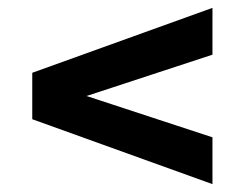

<svg xmlns="http://www.w3.org/2000/svg" viewBox="-20 -578 622 488"><path d="M62 -275V-393L520 -558V-439L200 -334L520 -229V-110Z"/></svg>

Font: Celebes
Style: Bold
Weight: 700
Designer: Anugrah Pasau
Foundry: Lafontype
Version: Version 1.000; ttfautohint (v1.8.4)